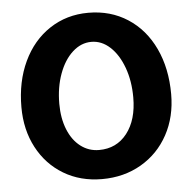

<svg xmlns="http://www.w3.org/2000/svg" viewBox="-49 -707 740 742"><g transform="rotate(-5 321.5 -336.5)"><path d="M31 -318Q31 -417 67.5 -494.5Q104 -572 170 -615.5Q236 -659 320 -659Q406 -659 472.5 -616Q539 -573 575.5 -495.5Q612 -418 612 -318Q612 -230 574.5 -161Q537 -92 470 -53Q403 -14 318 -14Q234 -14 169 -53Q104 -92 67.5 -161Q31 -230 31 -318ZM465 -318Q465 -382 446 -434Q427 -486 394.5 -516Q362 -546 322 -546Q282 -546 249 -516Q216 -486 197 -434Q178 -382 178 -318Q178 -262 195.5 -218.5Q213 -175 244.5 -151Q276 -127 316 -127Q384 -127 424.5 -179Q465 -231 465 -318Z"/></g></svg>

Font: Mali
Style: Bold
Weight: 700
Designer: Kitiyaporn Chalermlarp | Katatrad Aksorn Co.,Ltd.
Foundry: Cadson Demak Co.,Ltd.
Version: Version 1.000; ttfautohint (v1.6)